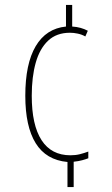

<svg xmlns="http://www.w3.org/2000/svg" viewBox="-20 -795 451 774"><path d="M271 -688Q289 -687 305 -682.5Q321 -678 334 -671L324 -648Q310 -656 293.5 -659.5Q277 -663 262 -663Q208 -663 174 -631Q140 -599 124 -542Q108 -485 108 -409Q108 -291 147.5 -230Q187 -169 264 -169Q285 -169 302.5 -173.5Q320 -178 336 -184V-157Q326 -153 311 -149Q296 -145 277 -143V-41H252V-142Q166 -150 124 -217.5Q82 -285 82 -409Q82 -538 124 -609Q166 -680 246 -688V-775H271Z"/></svg>

Font: Noto Sans Tamil UI ExtraCondensed Thin
Style: Regular
Weight: 100
Width: 2
Designer: Jelle Bosma - Monotype Design Team
Foundry: Monotype Imaging Inc.
Version: Version 2.004; ttfautohint (v1.8.4.7-5d5b)